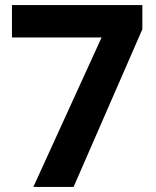

<svg xmlns="http://www.w3.org/2000/svg" viewBox="-20 -734 612 754"><path d="M111 0 379 -587H27V-714H539V-619L269 0Z"/></svg>

Font: Noto Sans Hebrew
Style: Bold
Weight: 700
Designer: Monotype Design Team
Foundry: Monotype Imaging Inc.
Version: Version 2.003